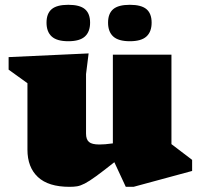

<svg xmlns="http://www.w3.org/2000/svg" viewBox="-20 -744 817 780"><path d="M329.5 -201.5Q329.5 -177.5 341.5 -167.2Q353.5 -157 383.5 -157Q393.5 -157 407.5 -158Q421.5 -159 438.5 -161.5V-522H676.5V-158.5L760.5 -94.5V-49.5L522.5 15H491L444.5 -85Q398.5 -48.5 370.2 -28Q342 -7.5 324.5 1.5Q307 10.5 293.5 12.8Q280 15 262.5 15Q176.5 15 134 -24.8Q91.5 -64.5 91.5 -136V-406L15 -461V-512L340 -527L329.5 -443ZM257.5 -576.5Q211 -576.5 190 -595.8Q169 -615 169 -652Q169 -689 190 -706.8Q211 -724.5 257.5 -724.5Q304 -724.5 325 -706.8Q346 -689 346 -652Q346 -615 325 -595.8Q304 -576.5 257.5 -576.5ZM507.5 -576.5Q461 -576.5 440 -595.8Q419 -615 419 -652Q419 -689 440 -706.8Q461 -724.5 507.5 -724.5Q554 -724.5 575 -706.8Q596 -689 596 -652Q596 -615 575 -595.8Q554 -576.5 507.5 -576.5Z"/></svg>

Font: Newsreader Caption ExtraBold
Style: Regular
Weight: 800
Designer: Hugues Gentile
Foundry: Production Type
Version: Version 1.001